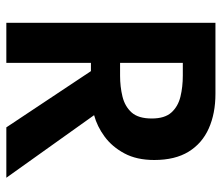

<svg xmlns="http://www.w3.org/2000/svg" viewBox="-67 -633 700 606"><g transform="rotate(90 283.0 -330.0)"><path d="M541 0H382L204.5 -267H178.5V0H52V-660H276Q338 -660 385.2 -639Q432.5 -618 458.8 -575.2Q485 -532.5 485 -467Q485 -411.5 464.2 -372.8Q443.5 -334 411.2 -310.2Q379 -286.5 343.5 -277ZM219 -359Q253.5 -359 284.5 -366.5Q315.5 -374 334.8 -395.2Q354 -416.5 354 -459Q354 -500 335 -521Q316 -542 285.2 -549.5Q254.5 -557 218.5 -557H178.5V-359Z"/></g></svg>

Font: Lucymar Sans SemiBold
Style: Regular
Weight: 600
Foundry: The League of Moveable Type (original font) / Main changes by Cristiano Sobral with portions from Mirco Monsees
Version: Version 2.001;August 30, 2020;FontCreator 13.0.0.2681 64-bit